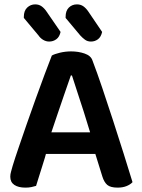

<svg xmlns="http://www.w3.org/2000/svg" viewBox="-20 -849 649 878"><path d="M190 -145Q187 -136 185 -127Q178 -104 170.5 -80.5Q163 -57 156.5 -36Q150 -15 145 1Q135 4 123.5 6.5Q112 9 96 9Q64 9 45.5 -3.5Q27 -16 27 -41Q27 -52 30.5 -64Q34 -76 38 -91Q48 -124 65 -173.5Q82 -223 102 -281Q122 -339 143.5 -398Q165 -457 184 -508.5Q203 -560 217 -595Q229 -602 254 -608Q279 -614 305 -614Q339 -614 367.5 -604Q396 -594 403 -572Q424 -517 448 -446Q472 -375 497 -298Q522 -221 545 -148Q568 -75 586 -16Q576 -5 558.5 2Q541 9 518 9Q485 9 470.5 -3.5Q456 -16 448 -42L416 -145ZM309 -504H304Q291 -468 275.5 -422Q260 -376 243 -327Q228 -284 215 -244H392Q377 -291 363 -338Q347 -387 333 -430Q319 -473 309 -504ZM156 -687 89 -767V-772Q89 -800 104.5 -814.5Q120 -829 141 -829Q158 -829 170.5 -820Q183 -811 193 -796L257 -703Q252 -680 237.5 -669.5Q223 -659 205 -659Q190 -659 177 -667Q164 -675 156 -687ZM347 -687 280 -767V-772Q280 -800 295 -814.5Q310 -829 332 -829Q349 -829 361.5 -820Q374 -811 384 -796L447 -703Q442 -680 428 -669.5Q414 -659 396 -659Q380 -659 368.5 -667.5Q357 -676 347 -687Z"/></svg>

Font: Baloo Bhaijaan 2 SemiBold
Style: Regular
Weight: 600
Designer: Sanskriti Dholi, Noopur Datye and Ek Type
Foundry: Ek Type
Version: Version 1.700